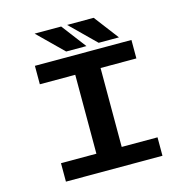

<svg xmlns="http://www.w3.org/2000/svg" viewBox="-124 -1001 1098 1121"><g transform="rotate(-15 425.0 -441.0)"><path d="M654 -733.5H531.5L380.5 -882H541ZM457.5 -733.5H335L184 -882H344.5ZM720.5 -588.5H504V-111.5H720.5V0H137V-111.5H351V-588.5H137V-700H720.5Z"/></g></svg>

Font: League Mono Wide SemiBold
Style: Regular
Weight: 600
Width: 8
Designer: Tyler Finck
Foundry: The League of Moveable Type / Tyler Finck
Version: Version 2.210